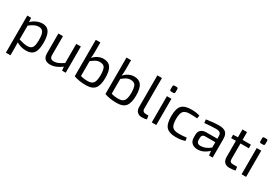

<svg xmlns="http://www.w3.org/2000/svg" viewBox="49 -1792 4404 3086"><g transform="rotate(30 2251.0 -249.5)"><path d="M148 -487 155 -409Q194 -451 249 -475Q304 -499 357 -499Q444 -499 484 -435Q524 -371 524 -241Q524 -103 480 -45.5Q436 12 340 12Q244 12 160 -38Q163 -4 163 60V201H78V-487ZM163 -350V-92Q265 -62 319 -62Q385 -62 411 -99Q437 -136 437 -241Q437 -343 412.5 -384Q388 -425 329 -425Q291 -425 253.5 -407.5Q216 -390 163 -350Z M1072 -487V0H1004L998 -70Q888 13 788 13Q655 13 655 -121V-487H740V-145Q739 -99 757 -80Q775 -61 817 -61Q854 -61 892 -77.5Q930 -94 987 -131V-487Z M1311 -700V-518Q1311 -448 1302 -410Q1389 -499 1490 -499Q1581 -499 1623.5 -439.5Q1666 -380 1666 -245Q1666 -113 1618 -50.5Q1570 12 1450 12Q1325 12 1226 -23V-700ZM1311 -353V-77Q1378 -58 1448 -60Q1519 -61 1548 -101.5Q1577 -142 1578 -245Q1577 -348 1553 -386.5Q1529 -425 1460 -425Q1425 -425 1392.5 -408Q1360 -391 1311 -353Z M1881 -700V-518Q1881 -448 1872 -410Q1959 -499 2060 -499Q2151 -499 2193.5 -439.5Q2236 -380 2236 -245Q2236 -113 2188 -50.5Q2140 12 2020 12Q1895 12 1796 -23V-700ZM1881 -353V-77Q1948 -58 2018 -60Q2089 -61 2118 -101.5Q2147 -142 2148 -245Q2147 -348 2123 -386.5Q2099 -425 2030 -425Q1995 -425 1962.5 -408Q1930 -391 1881 -353Z M2454 -700V-134Q2453 -102 2470 -85.5Q2487 -69 2520 -69H2567L2577 -4Q2550 9 2488 9Q2433 9 2401 -23.5Q2369 -56 2369 -115V-700Z M2691 -694H2731Q2757 -694 2757 -668V-611Q2757 -585 2731 -585H2691Q2665 -585 2665 -611V-668Q2665 -694 2691 -694ZM2753 0H2669V-487H2753Z M3278 -70 3287 -13Q3215 12 3120 12Q2994 12 2941.5 -45.5Q2889 -103 2889 -244Q2889 -385 2941.5 -442Q2994 -499 3121 -499Q3217 -499 3278 -476L3267 -421Q3201 -427 3135 -427Q3047 -427 3013 -388Q2979 -349 2979 -244Q2979 -138 3013 -99Q3047 -60 3135 -60Q3215 -60 3278 -70Z M3405 -414 3397 -477Q3531 -499 3632 -499Q3717 -499 3758 -463.5Q3799 -428 3799 -343V0H3732L3722 -80Q3687 -45 3634.5 -18Q3582 9 3521 9Q3454 9 3414.5 -26.5Q3375 -62 3375 -127V-180Q3375 -237 3410.5 -268.5Q3446 -300 3510 -300H3713V-343Q3713 -389 3692 -408Q3671 -427 3614 -427Q3542 -427 3405 -414ZM3462 -168V-137Q3462 -99 3480 -81.5Q3498 -64 3538 -64Q3576 -63 3624.5 -82Q3673 -101 3713 -137V-235H3525Q3491 -234 3476.5 -217Q3462 -200 3462 -168Z M4073 -420V-134Q4073 -99 4088 -84Q4103 -69 4139 -69H4213L4223 -4Q4177 9 4113 9Q4052 9 4020 -25Q3988 -59 3988 -123V-420H3900V-482L3988 -486V-631H4073V-487H4228V-420Z M4358 -694H4398Q4424 -694 4424 -668V-611Q4424 -585 4398 -585H4358Q4332 -585 4332 -611V-668Q4332 -694 4358 -694ZM4420 0H4336V-487H4420Z"/></g></svg>

Font: Exo 2.0
Style: Regular
Weight: 400
Designer: Natanael Gama
Version: Version 1.001;PS 001.001;hotconv 1.0.70;makeotf.lib2.5.58329